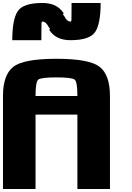

<svg xmlns="http://www.w3.org/2000/svg" viewBox="-20 -1270 884 1290"><path d="M500 -625Q500 -718.8 482.4 -734.4Q464.8 -750 359.4 -750Q253.9 -750 236.3 -734.4Q218.8 -718.8 218.8 -625ZM0 -625Q0 -765.6 68.4 -820.3Q136.7 -875 359.4 -875Q582 -875 650.4 -820.3Q718.8 -765.6 718.8 -625V0H500V-500H218.8V0H0ZM257.8 -1000H62.5Q62.5 -1140.6 99.6 -1195.3Q136.7 -1250 265.6 -1250Q365.2 -1250 408.2 -1179.7Q408.2 -1179.7 402.3 -1171.9Q410.2 -1164.1 410.2 -1164.1Q429.7 -1125 453.1 -1125Q459 -1125 460 -1134.8Q460.9 -1144.5 460.9 -1250H656.2Q656.2 -1109.4 619.1 -1054.7Q582 -1000 453.1 -1000Q353.5 -1000 310.5 -1070.3Q310.5 -1070.3 316.4 -1078.1Q308.6 -1085.9 308.6 -1085.9Q289.1 -1125 265.6 -1125Q259.8 -1125 258.8 -1115.2Q257.8 -1105.5 257.8 -1000Z"/></svg>

Font: CraftyPE
Style: Regular
Weight: 400
Designer: Erek Butcher
Foundry: Haunted Coop
Version: Version 0.018;April 4, 2024;FontCreator 15.0.0.2962 64-bit